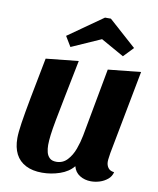

<svg xmlns="http://www.w3.org/2000/svg" viewBox="-86 -815 740 901"><g transform="rotate(10 284.5 -364.0)"><path d="M176 20Q130 20 98 3.5Q66 -13 50 -44Q34 -75 34 -120Q34 -146 41 -192.5Q48 -239 62.5 -316Q77 -393 100 -510L255 -526Q234 -421 220 -350.5Q206 -280 197.5 -235Q189 -190 185.5 -161.5Q182 -133 182 -113Q182 -95 186 -79Q190 -63 201 -52.5Q212 -42 233 -42Q264 -42 285 -64.5Q306 -87 318 -120Q330 -153 336 -185L396 -510L552 -526L476 -127Q475 -118 473 -106Q471 -94 471 -85Q471 -68 480 -55.5Q489 -43 509 -41Q504 -20 487.5 -6.5Q471 7 450.5 13.5Q430 20 409 20Q379 20 355.5 5.5Q332 -9 325 -37Q301 -8 260 6Q219 20 176 20ZM205 -584 176 -632 341 -748H369L500 -631L455 -584L345 -646Z"/></g></svg>

Font: Sansita Swashed Light SemiBold
Style: Regular
Weight: 600
Version: Version 1.003